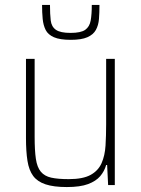

<svg xmlns="http://www.w3.org/2000/svg" viewBox="-20 -748 571 776"><path d="M250 8Q197 8 164 -3Q131 -14 114 -37Q97 -60 91 -98Q85 -136 85 -190V-510H120V-195Q120 -140 125 -106Q130 -72 145 -54Q160 -36 187 -30Q214 -24 258 -24Q315 -24 346 -41Q377 -58 390.5 -88.5Q404 -119 406.5 -159.5Q409 -200 409 -246V-510H444V0H417L413 -81H409Q402 -56 385 -36Q368 -16 336 -4Q304 8 250 8ZM266 -587Q222 -587 198 -597.5Q174 -608 164.5 -627Q155 -646 152.5 -671.5Q150 -697 150 -728H182Q182 -691 185 -665.5Q188 -640 206 -627.5Q224 -615 265 -615Q307 -615 324.5 -627.5Q342 -640 346.5 -665Q351 -690 351 -728H382Q382 -697 380 -671.5Q378 -646 367.5 -627Q357 -608 333 -597.5Q309 -587 266 -587Z"/></svg>

Font: Saira SemiCondensed Thin
Style: Regular
Weight: 250
Width: 4
Designer: Hector Gatti with collaboration of the Omnibus-Type team
Foundry: Omnibus-Type
Version: Version 1.101